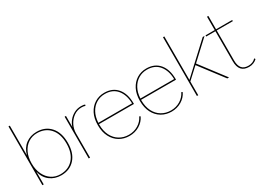

<svg xmlns="http://www.w3.org/2000/svg" viewBox="-29 -1343 2697 1992"><g transform="rotate(-30 1319.5 -347.0)"><path d="M293 10Q216 10 159.5 -33Q103 -76 86 -153V0H70V-704H86V-349Q106 -426 161.5 -468Q217 -510 293 -510Q396 -510 457.5 -441Q519 -372 519 -250Q519 -128 457.5 -59Q396 10 293 10ZM290 -4Q387 -4 445 -69Q503 -134 503 -250Q503 -366 445 -431Q387 -496 290 -496Q232 -496 185.5 -466Q139 -436 112.5 -381Q86 -326 86 -250Q86 -175 113 -119.5Q140 -64 186 -34Q232 -4 290 -4Z M625 0V-500H641V-367Q651 -403 677 -436Q703 -469 741.5 -489.5Q780 -510 826 -510Q859 -510 873 -502L868 -489Q860 -492 850.5 -494Q841 -496 824 -496Q772 -496 730.5 -466.5Q689 -437 665 -390Q641 -343 641 -291V0Z M1111 10Q1045 10 992.5 -21Q940 -52 909.5 -110.5Q879 -169 879 -250Q879 -332 909 -390Q939 -448 989.5 -479Q1040 -510 1103 -510Q1202 -510 1258 -444Q1314 -378 1314 -262V-255H895V-250Q895 -173 923 -118Q951 -63 1000 -33.5Q1049 -4 1111 -4Q1172 -4 1222 -34Q1272 -64 1297 -116L1310 -109Q1284 -54 1230.5 -22Q1177 10 1111 10ZM896 -270H1300Q1298 -371 1247.5 -433.5Q1197 -496 1103 -496Q1047 -496 1001.5 -469Q956 -442 928 -391.5Q900 -341 896 -270Z M1615 10Q1549 10 1496.5 -21Q1444 -52 1413.5 -110.5Q1383 -169 1383 -250Q1383 -332 1413 -390Q1443 -448 1493.5 -479Q1544 -510 1607 -510Q1706 -510 1762 -444Q1818 -378 1818 -262V-255H1399V-250Q1399 -173 1427 -118Q1455 -63 1504 -33.5Q1553 -4 1615 -4Q1676 -4 1726 -34Q1776 -64 1801 -116L1814 -109Q1788 -54 1734.5 -22Q1681 10 1615 10ZM1400 -270H1804Q1802 -371 1751.5 -433.5Q1701 -496 1607 -496Q1551 -496 1505.5 -469Q1460 -442 1432 -391.5Q1404 -341 1400 -270Z M2301 -500 2081 -296 2306 0H2285L2068 -285L1937 -164V0H1921V-704H1937V-183L2279 -500Z M2631 -41 2639 -28Q2624 -12 2598.5 -1Q2573 10 2543 10Q2423 10 2423 -126V-486H2313V-500H2423V-660H2439V-500H2632V-486H2439V-126Q2439 -66 2464 -35Q2489 -4 2543 -4Q2597 -4 2631 -41Z"/></g></svg>

Font: Prodigy Sans Thin
Style: Regular
Weight: 100
Designer: Wei Huang
Foundry: Wei Huang
Version: Version 1.003; ttfautohint (v1.8.3)